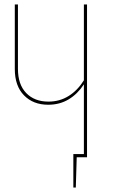

<svg xmlns="http://www.w3.org/2000/svg" viewBox="-20 -701 511 856"><path d="M368 -681V0H322L318 135H307V-14H354V-325Q326 -282 286 -258Q246 -234 195 -234Q128 -234 87 -276Q46 -318 46 -393V-681H60V-394Q60 -324 97 -286Q134 -248 196 -248Q246 -248 286 -273Q326 -298 354 -343V-681Z"/></svg>

Font: Fira Sans Compressed Hair
Style: Regular
Weight: 100
Width: 1
Designer: bBox Type GmbH & Carrois Corporate GbR & Edenspiekermann AG
Foundry: bBox Type GmbH & Carrois Corporate GbR & Edenspiekermann AG
Version: Version 4.301